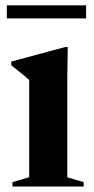

<svg xmlns="http://www.w3.org/2000/svg" viewBox="-20 -680 342 700"><path d="M227 -508.5 225.5 -407.5V-33.5L285 -16V0H25.5V-16L86.5 -34V-388Q80.5 -394 71 -402Q61.5 -410 48.8 -420Q36 -430 21 -442V-455.5L217.5 -508.5ZM5 -613V-660.5H294V-613Z"/></svg>

Font: Newsreader 60pt SemiBold
Style: Regular
Weight: 600
Designer: Hugues Gentile
Foundry: Production Type
Version: Version 1.003